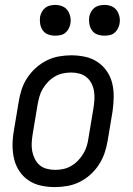

<svg xmlns="http://www.w3.org/2000/svg" viewBox="-20 -753 540 781"><path d="M203 8Q174 8 146.5 2Q119 -4 96.5 -19Q74 -34 59 -56.5Q44 -79 37.5 -106Q31 -133 31 -161.5Q31 -190 36 -219L56 -339Q60 -364 68 -389Q76 -414 91 -436.5Q106 -459 126 -477Q146 -495 170 -507Q194 -519 219.5 -523.5Q245 -528 270 -528Q299 -528 326.5 -522Q354 -516 376.5 -501Q399 -486 414.5 -463.5Q430 -441 436.5 -414Q443 -387 442.5 -358.5Q442 -330 438 -301L418 -181Q414 -156 405.5 -131Q397 -106 382.5 -83.5Q368 -61 348 -43Q328 -25 304 -13Q280 -1 254 3.5Q228 8 203 8ZM204 -62Q221 -62 237.5 -65.5Q254 -69 269.5 -78Q285 -87 297.5 -100Q310 -113 319 -128Q328 -143 333 -159.5Q338 -176 340 -192L360 -312Q363 -330 364 -347.5Q365 -365 362.5 -381.5Q360 -398 352.5 -413Q345 -428 332.5 -438.5Q320 -449 303.5 -453.5Q287 -458 270 -458Q253 -458 236 -454.5Q219 -451 203.5 -442Q188 -433 175.5 -420Q163 -407 154 -392Q145 -377 140.5 -360.5Q136 -344 133 -328L113 -208Q110 -190 109 -172.5Q108 -155 111 -138.5Q114 -122 121.5 -107Q129 -92 141 -81.5Q153 -71 170 -66.5Q187 -62 204 -62ZM404 -608Q389 -608 375.5 -613Q362 -618 354 -629.5Q346 -641 343.5 -655.5Q341 -670 343 -685Q345 -695 350.5 -705Q356 -715 364.5 -721.5Q373 -728 383.5 -730.5Q394 -733 405 -733Q420 -733 433.5 -727.5Q447 -722 455 -710.5Q463 -699 466 -684.5Q469 -670 466 -655Q464 -645 458.5 -635Q453 -625 444.5 -618.5Q436 -612 425.5 -610Q415 -608 404 -608ZM204 -608Q189 -608 175.5 -613Q162 -618 154 -629.5Q146 -641 143.5 -655.5Q141 -670 143 -685Q145 -695 150.5 -705Q156 -715 164.5 -721.5Q173 -728 183.5 -730.5Q194 -733 205 -733Q220 -733 233.5 -727.5Q247 -722 255 -710.5Q263 -699 266 -684.5Q269 -670 266 -655Q264 -645 258.5 -635Q253 -625 244.5 -618.5Q236 -612 225.5 -610Q215 -608 204 -608Z"/></svg>

Font: Iosevka SS18
Style: Italic
Weight: 400
Italic angle: -9°
Monospace: yes
Designer: Belleve Invis
Foundry: Belleve Invis
Version: Version 25.1.1; ttfautohint (v1.8.4)